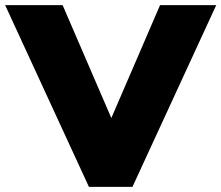

<svg xmlns="http://www.w3.org/2000/svg" viewBox="-50 -725 859 745"><path d="M789 -705 464 0H295L-30 -705H193L382 -267L571 -705Z"/></svg>

Font: Nunito Sans Heavy
Style: Regular
Weight: 400
Designer: Vernon Adams
Foundry: Vernon Adams
Version: Version 2.500